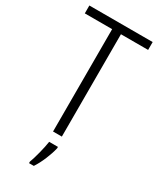

<svg xmlns="http://www.w3.org/2000/svg" viewBox="-233 -785 890 1077"><g transform="rotate(30 212.5 -246.5)"><path d="M184 0V-663H7V-714H417V-663H241V0ZM251 70Q243 105 225.5 147Q208 189 187 221H156V211Q166 185 178 138Q190 91 194 61H251Z"/></g></svg>

Font: Noto Sans Display Light Narrow
Style: Regular
Weight: 300
Width: 4
Designer: Monotype Design team
Foundry: Monotype Imaging Inc.
Version: Version 1.000